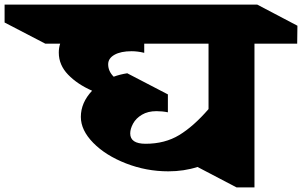

<svg xmlns="http://www.w3.org/2000/svg" viewBox="-203 -806 1315 836"><path d="M905 -616V10H827L657 -79Q598 -60 530 -60Q434 -60 345.5 -94.5Q257 -129 203 -184Q149 -239 149 -297Q149 -359 198 -411Q134 -439 93.5 -481Q53 -523 53 -577Q53 -598 59 -616H-6L-183 -708V-786H917L1092 -694L1091 -616ZM705 -331V-616H425V-576Q396 -583 370 -583Q323 -583 295.5 -567.5Q268 -552 268 -526Q268 -496 292 -472Q319 -482 351 -487L528 -395V-317Q504 -322 478 -322Q441 -322 415 -306.5Q389 -291 376.5 -268Q364 -245 364 -225Q364 -180 431 -180Q515 -180 577.5 -218Q640 -256 705 -331Z"/></svg>

Font: Inknut Antiqua Black
Style: Regular
Weight: 900
Designer: Claus Eggers Sørensen
Foundry: Claus Eggers Sørensen
Version: Version 1.003; ttfautohint (v1.8.2) -l 8 -r 50 -G 200 -x 14 